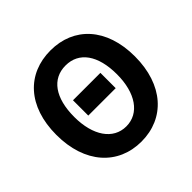

<svg xmlns="http://www.w3.org/2000/svg" viewBox="-187 -942 1144 1144"><g transform="rotate(-45 385.0 -370.0)"><path d="M385 14C581 14 716 -133 716 -373C716 -613 581 -754 385 -754C189 -754 54 -614 54 -373C54 -133 189 14 385 14ZM385 -114C275 -114 205 -216 205 -373C205 -534 272 -627 385 -627C498 -627 565 -534 565 -373C565 -216 495 -114 385 -114ZM270 -320H501V-449H270Z"/></g></svg>

Font: Spoqa Han Sans Neo Bold
Style: Bold
Weight: 700
Designer: [Spoqa Han Sans Neo] Dong-huui Kim  Younghwa Kang  Yujin Lee  [Noto Sans] Ryoko NISHIZUKA  (kana & ideographs); Paul D. 
Foundry: Spoqa (http://www.spoqa-han-sans.com)
Version: Version 1.000